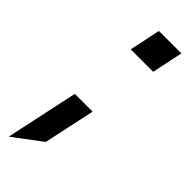

<svg xmlns="http://www.w3.org/2000/svg" viewBox="-220 -463 626 626"><g transform="rotate(45 92.5 -150.0)"><path d="M39.1 -106.4H121.1L83 71.3L-14.6 144.5ZM87.9 -445.3H191.4L168.9 -337.9H65.4Z"/></g></svg>

Font: Dinish Expanded
Style: Italic
Weight: 400
Width: 7
Italic angle: -12°
Designer: Charles Nix
Foundry: Playbeing
Version: Version 2.005; ttfautohint (v1.8.3)